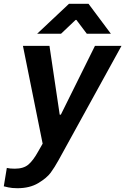

<svg xmlns="http://www.w3.org/2000/svg" viewBox="-24 -770 661 1013"><path d="M68 223Q39 223 19.5 218.5Q0 214 -4 213L12 116Q27 120 54 120Q100 120 125.5 98.5Q151 77 177 30L201 -12L97 -528H237L291 -165H297L477 -528H617L285 75Q264 113 243.5 141Q223 169 178 196Q133 223 68 223ZM340 -750H443L561 -592H434L379 -665H375L298 -592H172Z"/></svg>

Font: Be Vietnam
Style: Bold Italic
Weight: 700
Italic angle: -9.66701°
Designer: Gabriel Lam
Foundry: TypeRant
Version: Version 3.000